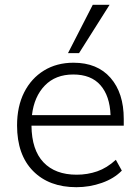

<svg xmlns="http://www.w3.org/2000/svg" viewBox="-20 -771 583 799"><path d="M298 8Q184 8 117.5 -59.5Q51 -127 51 -249Q51 -328 80.5 -386.5Q110 -445 163 -477.5Q216 -510 286 -510Q385 -510 440 -447Q495 -384 495 -276V-248H111Q112 -147 161 -95.5Q210 -44 299 -44Q344 -44 384.5 -58Q425 -72 462 -106L487 -61Q455 -28 404 -10Q353 8 298 8ZM285 -461Q211 -461 166.5 -415Q122 -369 113 -292H440Q437 -372 398 -416.5Q359 -461 285 -461ZM263 -550 366 -751H436L309 -550Z"/></svg>

Font: Mulish Light
Style: Regular
Weight: 300
Designer: Vernon Adams
Foundry: Vernon Adams
Version: Version 3.603; ttfautohint (v1.8.3)